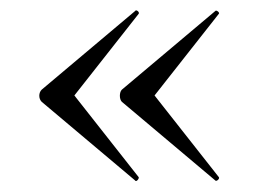

<svg xmlns="http://www.w3.org/2000/svg" viewBox="-20 -382 496 364"><path d="M59 -189 236 -40C238 -36 244 -43 243 -46L121 -201L243 -356C245 -359 238 -365 236 -361L59 -212C53 -206 53 -195 59 -189ZM211 -189 388 -40C390 -37 397 -43 395 -46L273 -201L395 -356C397 -358 390 -364 388 -361L211 -212C206 -207 206 -194 211 -189Z"/></svg>

Font: Cormorant Garamond
Style: Regular
Weight: 400
Designer: Christian Thalmann (Catharsis Fonts)
Foundry: Catharsis Fonts
Version: Version 4.002;Glyphs 3.4 (3410)